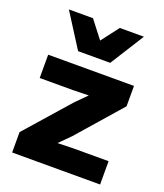

<svg xmlns="http://www.w3.org/2000/svg" viewBox="-136 -830 789 921"><g transform="rotate(20 258.0 -369.0)"><path d="M439 -738H316L248 -649L179 -738H56L166 -565H330ZM35 0H484V-119H312L224 -117L279 -172L475 -396V-500H37V-381H208L287 -383L234 -330L35 -104Z"/></g></svg>

Font: Work Sans
Style: Bold
Weight: 700
Designer: Wei Huang
Foundry: Wei Huang
Version: Version 2.012